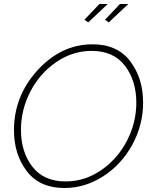

<svg xmlns="http://www.w3.org/2000/svg" viewBox="-20 -937 765 962"><path d="M422 -825 403 -838 478 -917H520ZM525 -825 506 -838 581 -917H623ZM50 -285Q50 -456 168.5 -585.5Q287 -715 444 -715Q568 -715 632.5 -630Q697 -545 697 -423Q697 -311 643 -212Q589 -113 497.5 -54Q406 5 303 5Q179 5 114.5 -79Q50 -163 50 -285ZM663 -422Q663 -533 606 -607.5Q549 -682 439 -682Q343 -682 260.5 -625Q178 -568 131.5 -477Q85 -386 85 -287Q85 -176 142 -102Q199 -28 309 -28Q406 -28 488.5 -85.5Q571 -143 617 -233.5Q663 -324 663 -422Z"/></svg>

Font: Raleway-v4020 ExtraLight
Style: Italic
Weight: 275
Italic angle: -12°
Designer: Matt McInerney, Pablo Impallari, Rodrigo Fuenzalida
Foundry: Matt McInerney, Pablo Impallari, Rodrigo Fuenzalida
Version: Version 4.020;PS 004.020;hotconv 1.0.88;makeotf.lib2.5.64775